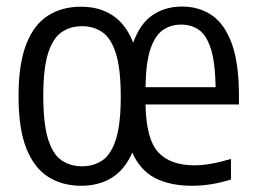

<svg xmlns="http://www.w3.org/2000/svg" viewBox="-20 -572 800 601"><path d="M234 9.5Q175 9.5 130.8 -18.5Q86.5 -46.5 62.2 -108.2Q38 -170 38 -270.5Q38 -371.5 62 -433.2Q86 -495 130 -523Q174 -551 234 -551Q291 -551 332.5 -523.8Q374 -496.5 397 -438.5Q418 -497.5 457.2 -524.5Q496.5 -551.5 549.5 -551.5Q603.5 -551.5 643.5 -524Q683.5 -496.5 705.8 -435Q728 -373.5 728 -270.5V-245H435.5Q437.5 -136.5 475.2 -95.5Q513 -54.5 589 -54.5Q636.5 -54.5 703 -74.5V-10Q668.5 0.5 639.2 5Q610 9.5 581.5 9.5Q512 9.5 465.2 -14.8Q418.5 -39 394 -94.5Q371 -41 330.2 -15.8Q289.5 9.5 234 9.5ZM547 -495Q515 -495 490.2 -478.2Q465.5 -461.5 451 -418.8Q436.5 -376 435.5 -299H655Q653.5 -377.5 639.8 -420Q626 -462.5 602.2 -478.8Q578.5 -495 547 -495ZM236.5 -51.5Q273.5 -51.5 300.8 -70.2Q328 -89 343 -136.2Q358 -183.5 358 -269Q358 -356 343 -404Q328 -452 300.8 -471Q273.5 -490 236.5 -490Q200 -490 172.8 -471.2Q145.5 -452.5 130.5 -405.2Q115.5 -358 115.5 -272.5Q115.5 -185.5 130.2 -137.5Q145 -89.5 172.2 -70.5Q199.5 -51.5 236.5 -51.5Z"/></svg>

Font: Encode Sans Cnd
Style: Regular
Weight: 400
Width: 3
Designer: Multiple Designers
Foundry: Impallari Type
Version: Version 3.002; ttfautohint (v1.8.3) -l 8 -r 50 -G 200 -x 14 